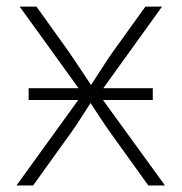

<svg xmlns="http://www.w3.org/2000/svg" viewBox="-20 -566 554 586"><path d="M67.4 -260.7V-296.9H219.7L40 -545.9H91.3L190.9 -406.7Q209 -380.4 225.3 -355.5Q241.7 -330.6 257.8 -306.6Q273.9 -330.6 289.6 -355.5Q305.2 -380.4 323.7 -406.7L423.8 -545.9H474.6L295.4 -296.9H446.3V-260.7H294.4L483.4 0H432.6L316.9 -161.1Q299.8 -185.1 285.4 -207.3Q271 -229.5 256.3 -251.5Q241.7 -229.5 227.8 -207.3Q213.9 -185.1 196.8 -161.1L81.1 0H30.3L218.8 -260.7Z"/></svg>

Font: Inter Extra Light
Style: Regular
Weight: 200
Designer: Rasmus Andersson
Foundry: rsms
Version: Version 4.000;git-3c8e0fc